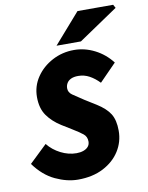

<svg xmlns="http://www.w3.org/2000/svg" viewBox="-94 -928 779 1008"><g transform="rotate(-10 295.0 -424.0)"><path d="M240 12Q182 12 120 -17Q58 -46 10 -112L104 -202Q131 -168 172 -147Q213 -126 256 -126Q277 -126 293.5 -132Q310 -138 319 -149Q328 -160 328 -176Q328 -202 309 -217Q290 -232 254 -254L202 -286Q156 -315 129 -353.5Q102 -392 102 -452Q102 -510 134 -557.5Q166 -605 219.5 -633.5Q273 -662 336 -662Q393 -662 446 -635Q499 -608 536 -560L446 -468Q421 -494 393.5 -509Q366 -524 334 -524Q311 -524 296 -517Q281 -510 273.5 -497.5Q266 -485 266 -470Q266 -448 286 -434Q306 -420 346 -394L404 -358Q452 -328 473 -294.5Q494 -261 494 -204Q494 -145 463 -96Q432 -47 375 -17.5Q318 12 240 12ZM250 -700 390 -860H580L590 -842L380 -700Z"/></g></svg>

Font: Source Sans 3 ExtraLight Black
Style: Italic
Weight: 900
Italic angle: -11°
Version: Version 3.052;hotconv 1.1.0;makeotfexe 2.6.0